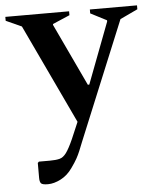

<svg xmlns="http://www.w3.org/2000/svg" viewBox="-82 -498 641 783"><g transform="rotate(-5 238.5 -106.5)"><path d="M83 241Q60 241 54.5 234.5Q49 228 49 212V151L54 146H99Q124 146 139 142Q154 138 166.5 121Q179 104 196 66L225 -2L33 -409L-31 -438V-454H230V-438L160 -408V-404L280 -149H286L381 -399V-404L315 -438V-454H508V-438L436 -404L237 79Q228 102 221.5 117.5Q215 133 207 147.5Q199 162 184 183Q164 212 136 226.5Q108 241 83 241Z"/></g></svg>

Font: Spectral SemiBold
Style: Regular
Weight: 600
Designer: Jean-Baptiste Levee
Foundry: Production Type
Version: Version 2.001